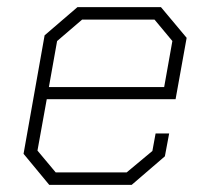

<svg xmlns="http://www.w3.org/2000/svg" viewBox="-20 -518 584 538"><path d="M46 -87 105 -419 197 -498H431L503 -412L472 -240H111L85 -96L136 -35H335L407 -95L416 -144H454L442 -80L349 0H118ZM440 -274 463 -403 413 -463H210L140 -403L117 -274Z"/></svg>

Font: Chakra Petch ExtraLight
Style: Italic
Weight: 275
Italic angle: -10°
Designer: Katatrad Aksorn Co.,Ltd.
Foundry: Cadson Demak Co.,Ltd.
Version: Version 1.000; ttfautohint (v1.6)